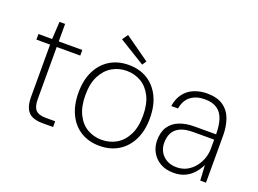

<svg xmlns="http://www.w3.org/2000/svg" viewBox="-107 -965 1648 1226"><g transform="rotate(20 717.0 -352.0)"><path d="M255 0Q216 0 188 -12Q160 -24 145.5 -53.5Q131 -83 131 -134V-488H38V-526H131L138 -645H176V-526H336V-488H176V-134Q176 -82 196.5 -60.5Q217 -39 266 -39H329V0Z M647 12Q575 12 520.5 -21Q466 -54 436 -116Q406 -178 406 -263Q406 -349 437 -410.5Q468 -472 522.5 -505Q577 -538 649 -538Q722 -538 776 -505Q830 -472 860.5 -410.5Q891 -349 891 -263Q891 -178 860 -116Q829 -54 774 -21Q719 12 647 12ZM647 -29Q701 -29 745.5 -54.5Q790 -80 817 -132.5Q844 -185 844 -263Q844 -343 817.5 -395Q791 -447 747 -472.5Q703 -498 649 -498Q596 -498 551.5 -472Q507 -446 480 -394Q453 -342 453 -263Q453 -185 479 -132.5Q505 -80 549 -54.5Q593 -29 647 -29ZM727 -569 551 -677 578 -716 746 -597Z M1150 12Q1096 12 1058.5 -10.5Q1021 -33 1001.5 -69Q982 -105 982 -147Q982 -204 1006 -240.5Q1030 -277 1074 -294.5Q1118 -312 1176 -312H1323Q1323 -371 1309.5 -412.5Q1296 -454 1264.5 -476Q1233 -498 1180 -498Q1123 -498 1085.5 -470Q1048 -442 1038 -384H992Q1000 -436 1026.5 -470.5Q1053 -505 1093.5 -521.5Q1134 -538 1180 -538Q1250 -538 1291 -509.5Q1332 -481 1350 -431.5Q1368 -382 1368 -320V0H1329L1323 -103Q1315 -87 1301.5 -67Q1288 -47 1267.5 -29Q1247 -11 1218 0.5Q1189 12 1150 12ZM1156 -28Q1196 -28 1227 -45Q1258 -62 1279.5 -89.5Q1301 -117 1312 -149.5Q1323 -182 1323 -213V-276H1181Q1125 -276 1091.5 -259.5Q1058 -243 1044 -214.5Q1030 -186 1030 -148Q1030 -115 1045 -88Q1060 -61 1088.5 -44.5Q1117 -28 1156 -28Z"/></g></svg>

Font: DM Sans 9pt ExtraLight
Style: Regular
Weight: 250
Version: Version 4.004;gftools[0.9.30]